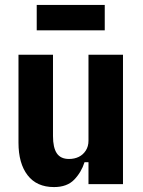

<svg xmlns="http://www.w3.org/2000/svg" viewBox="-20 -747 580 779"><path d="M339 0V-89H323Q310 -48 281 -18Q252 12 199 12Q129 12 92 -36Q55 -84 55 -168V-525H195V-195Q195 -148 210.5 -125Q226 -102 260 -102Q282 -102 299.5 -110.5Q317 -119 328 -136Q339 -153 339 -176V-525H479V0ZM129 -624V-727H405V-624Z"/></svg>

Font: IBM Plex Sans Condensed
Style: Bold
Weight: 700
Width: 3
Designer: Mike Abbink, Paul van der Laan, Pieter van Rosmalen
Foundry: Bold Monday
Version: Version 3.201